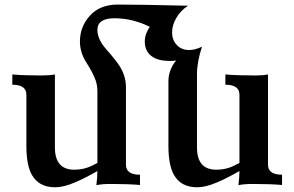

<svg xmlns="http://www.w3.org/2000/svg" viewBox="-20 -791 1259 821"><path d="M620.6 -676.3Q546.4 -712.9 469.2 -712.9Q396.5 -712.9 396.5 -663.1Q396.5 -623.5 433.6 -581.1Q479.5 -529.3 494.6 -503.4Q518.6 -462.9 518.6 -417.5V-86.4Q518.6 -43.9 578.6 -43.9V0Q530.3 -4.4 453.6 -4.4Q413.6 -4.4 392.1 1Q396.5 -34.2 396.5 -59.6Q338.9 -26.9 299.8 -10.7Q251.5 9.8 215.8 9.8Q145.5 9.8 115.7 -44.4Q92.8 -85.9 92.8 -167V-386.2Q92.8 -428.7 32.7 -428.7V-472.7Q79.1 -468.3 156.2 -468.3Q192.9 -468.3 214.8 -472.7V-160.6Q214.8 -65.4 297.4 -65.4Q325.7 -65.4 350.1 -73.2Q369.1 -79.1 396.5 -94.2V-399.9Q396.5 -425.3 389.2 -446.8Q377 -480.5 349.4 -523.4Q321.8 -566.4 321.8 -613.8Q321.8 -676.8 364.5 -724.1Q407.2 -771.5 483.4 -771.5Q573.2 -771.5 784.2 -766.6Q751.5 -745.6 732.9 -712.4Q715.8 -682.6 715.8 -651.4Q715.8 -620.6 735.8 -598.9Q755.9 -577.1 788.6 -577.1Q813.5 -577.1 843.8 -591.3Q822.3 -526.9 822.3 -472.7V-160.6Q822.3 -65.4 904.8 -65.4Q933.1 -65.4 957.5 -73.2Q976.6 -79.1 1003.9 -94.2V-386.2Q1003.9 -428.7 943.8 -428.7V-472.7Q990.2 -468.3 1074.2 -468.3Q1104 -468.3 1126 -472.7V-86.4Q1126 -43.9 1186 -43.9V0Q1137.7 -4.4 1061 -4.4Q1021 -4.4 999.5 1Q1003.9 -34.2 1003.9 -59.6Q946.3 -26.9 907.2 -10.7Q858.9 9.8 823.2 9.8Q752.9 9.8 723.1 -44.4Q700.2 -85.9 700.2 -167V-445.3Q700.2 -471.2 710.9 -496.1Q720.7 -518.6 733.4 -532.2Q719.7 -530.3 707 -530.3Q657.2 -530.3 630.4 -549.3Q599.1 -570.8 599.1 -613.8Q599.1 -645.5 620.6 -676.3Z"/></svg>

Font: Kelvinch
Style: Bold
Weight: 700
Designer: Paul James Miller
Foundry: High-Logic / Made with FontCreator
Version: Version 3.501;March 28, 2021;FontCreator 13.0.0.2683 64-bit